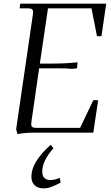

<svg xmlns="http://www.w3.org/2000/svg" viewBox="-20 -722 606 1045"><path d="M67.9 -19 158.2 -637.2Q160.2 -650.9 160.2 -655.8Q160.2 -668.5 153.3 -672.6Q146.5 -676.8 127.9 -676.8H86.9L89.8 -702.1H558.1L532.2 -524.9H507.8L478 -676.8H241.2L196.8 -376H268.1Q335 -376 401.9 -382.8L399.9 -355L398.9 -350.1L372.1 -347.2Q345.2 -350.1 301.8 -350.1H192.9L151.9 -65.9Q149.9 -52.2 149.9 -46.9Q149.9 -34.2 156.7 -30Q163.6 -25.9 182.1 -25.9H416L487.8 -176.8H514.2L487.8 0H161.1Q116.2 0 75.2 7.8ZM150.9 238.8Q150.9 160.2 255.9 65.9L271 85Q210 152.8 210 212.9Q210 235.4 221.7 246.6Q233.4 257.8 252.9 257.8Q279.3 257.8 305.2 246.1L310.1 272Q274.9 290 256.3 296.6Q237.8 303.2 214.8 303.2Q188 303.2 169.4 287.1Q150.9 271 150.9 238.8Z"/></svg>

Font: Dihjauti S
Style: Italic
Weight: 400
Italic angle: -9°
Designer: T. Christopher White
Version: Version 3.0.0